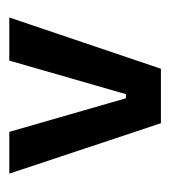

<svg xmlns="http://www.w3.org/2000/svg" viewBox="4 -700 374 423"><g transform="rotate(90 191.5 -489.0)"><path d="M19 -322 132 -656H252L363 -322H271L197 -579H188L114 -322Z"/></g></svg>

Font: Bricolage Grotesque 24pt Condensed
Style: Regular
Weight: 400
Width: 3
Designer: Mathieu Triay
Foundry: Atelier Triay
Version: Version 1.001;gftools[0.9.33.dev8+g029e19f]